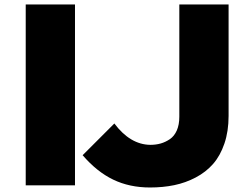

<svg xmlns="http://www.w3.org/2000/svg" viewBox="-20 -830 1129 860"><path d="M315.9 -810.1V0H95.2V-810.1ZM1003.9 -810.1V-311Q1003.9 -241.7 985.1 -186.8Q966.3 -131.8 934.3 -95.5Q902.3 -59.1 856.9 -35.2Q811.5 -11.2 760.7 -0.7Q710 9.8 651.9 9.8Q560.1 9.8 487.1 -25.4Q414.1 -60.5 350.1 -134.8L492.2 -276.9Q563 -182.6 652.8 -181.2Q678.2 -181.2 699.7 -187.3Q721.2 -193.4 741 -206.8Q760.7 -220.2 772 -245.8Q783.2 -271.5 783.2 -307.1V-810.1Z"/></svg>

Font: Sinkin Sans 900 X Black
Style: Regular
Weight: 950
Designer: Keith Bates
Foundry: K-Type
Version: Sinkin Sans (version 1.0)  by Keith Bates   •   © 2014   www